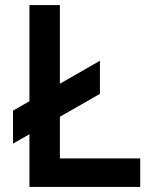

<svg xmlns="http://www.w3.org/2000/svg" viewBox="-20 -740 590 760"><path d="M31.5 -171.5V-302L375.5 -499.5V-368.5ZM96.5 0V-720H217V-113H535V0Z"/></svg>

Font: Manrope ExtraLight
Style: Bold
Weight: 700
Version: Version 4.504